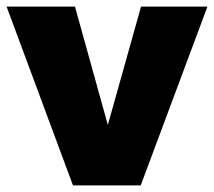

<svg xmlns="http://www.w3.org/2000/svg" viewBox="-28 -564 651 584"><path d="M-8 -544H200L300 -184L401 -544H603L400 0H194Z"/></svg>

Font: #9Slide03 Montserrat ExtraBold
Style: Regular
Weight: 800
Designer: Julieta Ulanovsky
Foundry: Julieta Ulanovsky
Version: Version 6.001